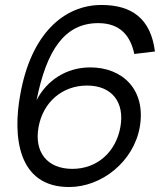

<svg xmlns="http://www.w3.org/2000/svg" viewBox="-20 -736 671 772"><path d="M258 16C388 16 517 -85 542 -225C568 -375 473 -465 343 -465C247 -465 168 -413 127 -333C167 -533 239 -643 375 -643C465 -643 505 -590 520 -519L603 -529C586 -663 508 -716 388 -716C238 -716 104 -601 61 -353C32 -193 48 16 258 16ZM135 -225C153 -325 230 -392 330 -392C430 -392 482 -325 464 -225C446 -125 371 -57 271 -57C169 -57 117 -125 135 -225Z"/></svg>

Font: Uncut Sans
Style: Italic
Weight: 400
Italic angle: -10°
Designer: Kasper Nordkvist
Foundry: Uncut Type
Version: Version 1.111;FEAKit 1.0